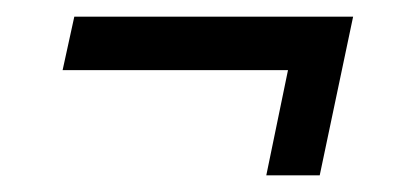

<svg xmlns="http://www.w3.org/2000/svg" viewBox="-20 -347 474 230"><path d="M325 -263H55L69 -327H403L363 -137H299Z"/></svg>

Font: Prompt Light
Style: Italic
Weight: 300
Italic angle: -12°
Designer: Katatrad Team
Foundry: CadsonDemak
Version: Version 1.000